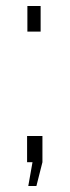

<svg xmlns="http://www.w3.org/2000/svg" viewBox="-20 -537 231 638"><path d="M115 -432H71V-517H115ZM101 81H74L88 2H70V-85H121V2Z"/></svg>

Font: Raleway
Style: Light
Weight: 300
Designer: Matt McInerney, Pablo Impallari, Rodrigo Fuenzalida
Foundry: Matt McInerney, Pablo Impallari, Rodrigo Fuenzalida
Version: Version 3.000